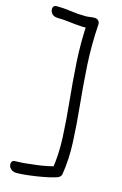

<svg xmlns="http://www.w3.org/2000/svg" viewBox="-157 -882 766 1210"><g transform="rotate(15 226.5 -276.5)"><path d="M81 264Q68 264 56.5 259Q45 254 37.5 243.5Q30 233 30 219Q30 209 35.5 201.5Q41 194 59 194Q82 194 116.5 191Q151 188 189 183Q227 178 261.5 171Q296 164 317 156L294 183Q310 85 305 -26Q300 -137 287.5 -258.5Q275 -380 267 -509.5Q259 -639 268 -774L309 -739Q275 -732 235 -734.5Q195 -737 154.5 -742Q114 -747 80 -747Q66 -747 54.5 -752.5Q43 -758 36.5 -768.5Q30 -779 30 -793Q30 -803 36 -810Q42 -817 60 -817Q101 -817 149.5 -810Q198 -803 244 -803Q260 -803 275.5 -805.5Q291 -808 304 -808Q321 -808 330.5 -797.5Q340 -787 338 -770Q329 -634 337 -503.5Q345 -373 357.5 -250Q370 -127 375 -15.5Q380 96 364 195Q363 204 356.5 211Q350 218 341 222Q319 230 285 237.5Q251 245 212.5 251Q174 257 139 260.5Q104 264 81 264Z"/></g></svg>

Font: Shantell Sans Light
Style: Regular
Weight: 300
Designer: Stephen Nixon, Anya Danilova, Shantell Martin
Foundry: Arrow Type
Version: Version 1.011;[c5ecc13dd]